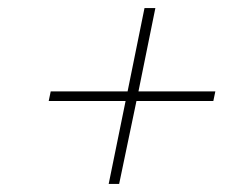

<svg xmlns="http://www.w3.org/2000/svg" viewBox="-20 -595 587 477"><path d="M292 -344H101L106 -368H297L339 -575H366L324 -368H515L510 -344H319L276 -138H250Z"/></svg>

Font: Trirong Thin
Style: Italic
Weight: 250
Italic angle: -12°
Designer: Katatrad Team
Foundry: CadsonDemak
Version: Version 1.001